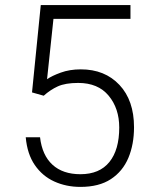

<svg xmlns="http://www.w3.org/2000/svg" viewBox="-20 -731 595 761"><path d="M153.3 -351.6 106.9 -364.7 141.6 -710.9H497.1V-656.2H191.9L166.5 -417Q185.1 -430.2 220.5 -443.1Q255.9 -456.1 300.3 -456.1Q395.5 -456.1 453.4 -394.5Q511.2 -333 511.2 -226.6Q511.2 -158.7 488.8 -105.2Q466.3 -51.8 419.4 -21Q372.6 9.8 298.8 9.8Q242.2 9.8 195.1 -11.7Q147.9 -33.2 117.9 -76.9Q87.9 -120.6 82 -187H138.7Q147 -115.7 188 -78.1Q229 -40.5 298.8 -40.5Q374.5 -40.5 413.6 -88.9Q452.6 -137.2 452.6 -225.6Q452.6 -301.3 410.6 -351.8Q368.7 -402.3 290 -402.3Q239.3 -402.3 209.2 -388.7Q179.2 -375 153.3 -351.6Z"/></svg>

Font: Vazirmatn RD UI ExtraLight
Style: Regular
Weight: 200
Designer: Saber Rastikerdar
Foundry: Saber Rastikerdar
Version: Version 33.003